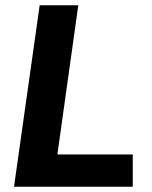

<svg xmlns="http://www.w3.org/2000/svg" viewBox="-20 -706 574 726"><path d="M33 0 130 -686H276L197 -122H482V0Z"/></svg>

Font: Chivo Medium SemiBold
Style: Italic
Weight: 600
Italic angle: -8.05°
Version: Version 2.002